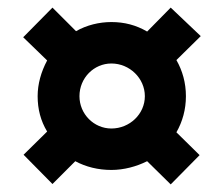

<svg xmlns="http://www.w3.org/2000/svg" viewBox="-20 -606 590 505"><path d="M79 -353C79 -319 87 -288 104 -260L42 -199L118 -122L178 -182C206 -167 238 -159 273 -159C306 -159 339 -168 367 -182L429 -121L505 -198L444 -258C460 -286 469 -318 469 -353C469 -388 460 -420 444 -448L508 -511L429 -586L367 -523C338 -540 307 -548 273 -548C241 -548 208 -540 180 -524L118 -586L41 -508L104 -447C88 -417 79 -385 79 -353ZM189 -353C189 -401 227 -439 273 -439C321 -439 361 -400 361 -353C361 -306 321 -268 273 -268C227 -268 189 -306 189 -353Z"/></svg>

Font: Noto Sans Condensed Black
Style: Regular
Weight: 900
Width: 3
Designer: Monotype Design Team
Foundry: Monotype Imaging Inc.
Version: Version 2.013